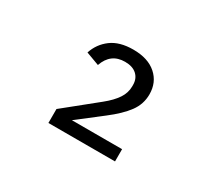

<svg xmlns="http://www.w3.org/2000/svg" viewBox="-81 -856 762 679"><g transform="rotate(30 300.0 -516.5)"><path d="M438 -329H166V-386L296 -491Q327 -516 342.5 -539.5Q358 -563 358 -589V-595Q358 -621 341 -636.5Q324 -652 293 -652Q235 -652 215 -594L161 -614Q174 -654 207.5 -679Q241 -704 297 -704Q357 -704 391 -674Q425 -644 425 -595Q425 -555 401 -522.5Q377 -490 330 -454L233 -379H438Z"/></g></svg>

Font: iA Writer Mono V
Style: Regular
Weight: 400
Designer: Mike Abbink, Paul van der Laan, Pieter van Rosmalen
Foundry: Bold Monday
Version: Version 2.000